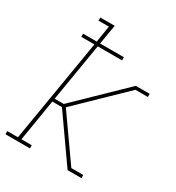

<svg xmlns="http://www.w3.org/2000/svg" viewBox="-182 -843 871 950"><g transform="rotate(30 253.0 -367.5)"><path d="M-6 0V-18H55L153 -605H78V-623H156L171 -717H112V-735H194L175 -623H311V-605H172L117 -274H169L433 -530H512V-512H441L186 -265L360 -18H428V0H349L169 -256H114L75 -18H134V0Z"/></g></svg>

Font: Iosevka Curly Slab ThObl
Style: Regular
Weight: 100
Italic angle: -9°
Monospace: yes
Designer: Belleve Invis
Foundry: Belleve Invis
Version: Version 11.0.0; ttfautohint (v1.8.3)